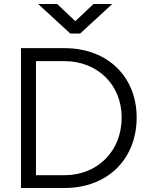

<svg xmlns="http://www.w3.org/2000/svg" viewBox="-20 -941 756 961"><path d="M302 -700H85V0H302C522 0 664 -148 664 -353C664 -554 522 -700 302 -700ZM266 -921H171L332 -773H381L542 -921H448L357 -835ZM160 -64V-635H302C469 -635 589 -516 589 -353C589 -185 469 -64 302 -64Z"/></svg>

Font: Absans
Style: Regular
Weight: 400
Designer: Valerio Monopoli
Version: Version 1.200;Glyphs 3.2 (3217)